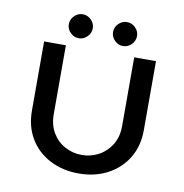

<svg xmlns="http://www.w3.org/2000/svg" viewBox="-76 -723 776 808"><g transform="rotate(10 312.0 -319.5)"><path d="M312 12Q243 12 188.5 -16.5Q134 -45 103.5 -96Q73 -147 73 -215V-510H166V-216Q166 -170 186 -136.5Q206 -103 239.5 -85Q273 -67 311 -67Q350 -67 383.5 -85Q417 -103 437.5 -136.5Q458 -170 458 -216V-510H551V-215Q551 -147 520 -96Q489 -45 435 -16.5Q381 12 312 12ZM402.9 -548.5Q382.2 -548.5 367 -563.8Q351.7 -579.1 351.7 -599.7Q351.7 -620.4 367 -635.6Q382.2 -650.9 402.9 -650.9Q423.5 -650.9 438.8 -635.6Q454.1 -620.4 454.1 -599.7Q454.1 -579.1 438.8 -563.8Q423.5 -548.5 402.9 -548.5ZM213.9 -548.5Q193.2 -548.5 178 -563.8Q162.7 -579.1 162.7 -599.7Q162.7 -620.4 178 -635.6Q193.2 -650.9 213.9 -650.9Q234.5 -650.9 249.8 -635.6Q265.1 -620.4 265.1 -599.7Q265.1 -579.1 249.8 -563.8Q234.5 -548.5 213.9 -548.5Z"/></g></svg>

Font: MuseoModerno SemiBold
Style: Regular
Weight: 400
Version: Version 1.001